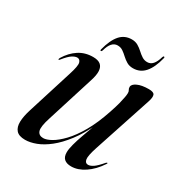

<svg xmlns="http://www.w3.org/2000/svg" viewBox="-146 -703 774 819"><g transform="rotate(30 241.0 -294.0)"><path d="M445.5 -82Q447 -81.5 446.5 -79.8Q446 -78 444.5 -76Q418 -36 384.8 -13.8Q351.5 8.5 318.5 8.5Q296 8.5 284.2 -2Q272.5 -12.5 272.5 -34.5Q272.5 -50.5 279 -74.8Q285.5 -99 294.5 -124.2Q303.5 -149.5 311.2 -170.5Q319 -191.5 321 -201.5L324 -200Q297 -142 266.2 -102Q235.5 -62 204.8 -37.8Q174 -13.5 145 -2.5Q116 8.5 91.5 8.5Q61 8.5 47.8 -6.5Q34.5 -21.5 35.2 -48.5Q36 -75.5 47.5 -111.5L116.5 -331.5Q131.5 -378 127.2 -392.5Q123 -407 110 -407Q99.5 -407 85.5 -398Q71.5 -389 51.5 -364Q49 -360.5 47.8 -359.8Q46.5 -359 45 -359Q43.5 -360 43.8 -362Q44 -364 46 -368Q67.5 -403.5 97.8 -423.2Q128 -443 167.5 -443Q192 -443 204.2 -433Q216.5 -423 217.8 -403Q219 -383 209 -352.5L137 -123.5Q120.5 -73 126.8 -54.8Q133 -36.5 155 -36.5Q171 -36.5 194.2 -49.5Q217.5 -62.5 244.8 -91Q272 -119.5 298.5 -165.5Q325 -211.5 347 -277.5Q357.5 -308.5 362.8 -329.2Q368 -350 370.2 -362.8Q372.5 -375.5 372.5 -383.5Q372.5 -392 369 -397Q365.5 -402 365.5 -410Q365.5 -423.5 386.2 -433.2Q407 -443 442 -443Q466 -443 470.2 -432.2Q474.5 -421.5 467 -398.5L373 -113.5Q357.5 -66.5 360.5 -50Q363.5 -33.5 377.5 -33.5Q388.5 -33.5 402.5 -42.8Q416.5 -52 439 -78.5Q441 -80.5 442.8 -81.5Q444.5 -82.5 445.5 -82ZM337.5 -486Q319.5 -486 306.5 -493.8Q293.5 -501.5 282.2 -512Q271 -522.5 259.8 -530.2Q248.5 -538 233.5 -538Q217.5 -538 206.2 -525.2Q195 -512.5 188.5 -488Q186.5 -481.5 182.5 -481.5Q178.5 -481.5 180 -488Q193 -539 215.5 -564.8Q238 -590.5 273 -590.5Q290.5 -590.5 303.8 -582.8Q317 -575 328 -564.8Q339 -554.5 350.8 -546.8Q362.5 -539 377 -539Q393.5 -539 404.5 -551.8Q415.5 -564.5 422.5 -589Q424 -595.5 428 -595.5Q432.5 -595.5 430.5 -588.5Q418 -538 395.2 -512Q372.5 -486 337.5 -486Z"/></g></svg>

Font: Fraunces 120pt
Style: Italic
Weight: 400
Italic angle: -16°
Version: Version 1.000;[b76b70a41]